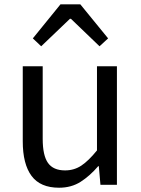

<svg xmlns="http://www.w3.org/2000/svg" viewBox="-20 -847 647 880"><path d="M250.7 13.4Q164.6 13.4 124.5 -40.9Q84.3 -95.1 84.3 -199.3V-543.4H175.7V-210.3Q175.7 -134.6 199.9 -100.3Q224.2 -66 278.3 -66Q319.9 -66 353 -88.1Q386 -110.1 424.5 -157.6V-543.4H515.9V0H440.4L432.9 -85.3H430.1Q392.1 -40.9 349.5 -13.7Q306.9 13.4 250.7 13.4ZM130.5 -671.1 257.1 -827H348.2L475.5 -671.1L436.2 -634.9L305 -760.9H300.6L168.8 -634.9Z"/></svg>

Font: Noto Sans HK Thin
Style: Regular
Weight: 100
Designer: Ryoko NISHIZUKA 西塚涼子 (kana, bopomofo & ideographs); Paul D. Hunt (Latin, Greek & Cyrillic); Sandoll Communications 산돌커뮤니
Foundry: Adobe
Version: Version 2.004-H2;hotconv 1.0.118;makeotfexe 2.5.65603